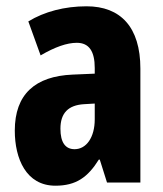

<svg xmlns="http://www.w3.org/2000/svg" viewBox="-20 -580 518 610"><path d="M255 -560C185 -560 121 -543 70 -512L109 -404C155 -431 193 -444 224 -444C263 -444 281 -417 281 -364V-346L211 -343C92 -338 27 -281 27 -165C27 -76 63 10 156 10C222 10 259 -17 294 -73H297L320 0H426V-362C426 -494 363 -560 255 -560ZM247 -249 281 -251V-201C281 -143 254 -106 217 -106C188 -106 172 -127 172 -171C172 -221 197 -246 247 -249Z"/></svg>

Font: Noto Sans Arabic UI XCn XBd
Style: Regular
Weight: 800
Width: 2
Designer: Monotype Design Team, Nadine Chahine and Nizar Qandah
Foundry: Monotype Imaging Inc.
Version: Version 2.010